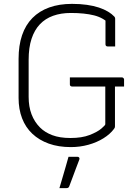

<svg xmlns="http://www.w3.org/2000/svg" viewBox="-20 -740 690 992"><path d="M341 -340H610Q613 -340 615.5 -338.5Q618 -337 619.5 -334.5Q621 -332 621 -329V-293H352Q349 -293 347 -294Q345 -295 343.5 -296.5Q342 -298 341.5 -300Q341 -302 341 -304Q341 -314 341 -322Q341 -330 341 -340ZM352 -720Q394 -720 429 -715Q464 -710 491 -701Q518 -692 538 -680Q558 -668 571 -654Q573 -652 574 -649Q575 -646 575 -644Q575 -621 575 -596.5Q575 -572 575 -548Q575 -524 575 -500Q565 -500 555.5 -500Q546 -500 536 -500Q531 -500 528 -503Q525 -506 525 -511Q525 -537 525 -562.5Q525 -588 525 -613.5Q525 -639 525 -664L548 -613Q516 -648 466.5 -660.5Q417 -673 346 -673Q295 -673 254.5 -658.5Q214 -644 186 -614.5Q158 -585 143 -539.5Q128 -494 128 -431V-239Q128 -189 143 -149.5Q158 -110 187 -81Q212 -56 250.5 -41.5Q289 -27 344 -27Q403 -27 443 -42.5Q483 -58 503.5 -75.5Q524 -93 524 -98Q524 -139 524 -173.5Q524 -208 524 -243Q524 -278 524 -318H578L574 -307Q574 -247 574 -197Q574 -147 574 -87Q574 -83 573 -80.5Q572 -78 569 -74Q549 -47 514.5 -25.5Q480 -4 436.5 8Q393 20 346 20Q282 20 232 2Q182 -16 147 -49Q112 -82 94 -129Q76 -176 76 -234V-436Q76 -505 94 -558Q112 -611 147.5 -647Q183 -683 234.5 -701.5Q286 -720 352 -720ZM334 70Q345 70 352 70Q359 70 366 70Q373 70 380 70Q386 70 389 74Q392 78 390 84Q379 113 371.5 132.5Q364 152 357 171.5Q350 191 338 222Q337 226 333.5 229Q330 232 323 232Q315 232 306.5 232Q298 232 287 232Q297 199 304.5 172.5Q312 146 319.5 121Q327 96 334 70Z"/></svg>

Font: Recursive Sans Linear Light
Style: Regular
Weight: 300
Version: Version 1.085